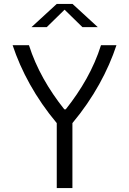

<svg xmlns="http://www.w3.org/2000/svg" viewBox="-20 -961 660 981"><path d="M350 0V-332C458 -461 532 -599.5 575 -730H496C459 -612 396 -503 316 -402.5H308.5C228.5 -503 165.5 -612 128 -730H44.5C88 -599 161.5 -461.5 270 -332V0ZM141 -822.5H219L310 -911.5L401 -822.5H479.5L350.5 -941H270Z"/></svg>

Font: Monaspace Argon Light
Style: Regular
Weight: 300
Designer: Riley Cran & the Lettermatic Team
Foundry: Lettermatic
Version: Version 1.000 (Monaspace Argon)